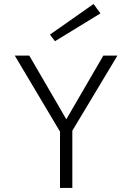

<svg xmlns="http://www.w3.org/2000/svg" viewBox="-20 -930 654 950"><path d="M227.1 -758.8 442.9 -910.2 477.1 -863.8 252 -726.1ZM561 -654.8 337.9 -283.2V0H276.9V-278.8L53.2 -654.8H125L308.1 -339.8L491.2 -654.8Z"/></svg>

Font: IntelOne Mono Light
Style: Regular
Weight: 300
Designer: Fred Shallcrass
Foundry: Frere-Jones Type LLC
Version: Version 1.200;hotconv 1.1.0;makeotfexe 2.6.0;FJTRelease1.2